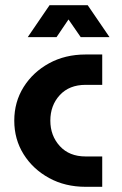

<svg xmlns="http://www.w3.org/2000/svg" viewBox="-20 -720 472 740"><path d="M310 0Q231 0 169 -34Q107 -68 71 -125.5Q35 -183 35 -255Q35 -327 71 -384.5Q107 -442 169 -476Q231 -510 310 -510H374V-393H310Q247 -393 210.5 -353.5Q174 -314 174 -255Q174 -197 210.5 -157Q247 -117 310 -117H374V0ZM87 -577 171 -700H318L402 -577H291L244 -645L198 -577Z"/></svg>

Font: MuseoModerno SemiBold
Style: Regular
Weight: 600
Designer: Pablo Cosgaya, Héctor Gatti, Marcela Romero, and the Authors of The MuseoModerno Project.
Foundry: Omnibus-Type Team
Version: Version 1.001